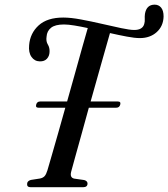

<svg xmlns="http://www.w3.org/2000/svg" viewBox="-20 -784 705 804"><path d="M278 -65Q271.5 -40 291 -36L333 -30Q346.5 -26 346.5 -15.5Q346.5 0 327.5 0H109Q92.5 0 93.5 -13.5Q93.5 -26 109 -30.5L147.5 -36.5Q160 -39 166.8 -46.5Q173.5 -54 178.5 -70.5Q185 -93 196.8 -133.5Q208.5 -174 223.2 -225.5Q238 -277 253.5 -333H141Q128 -333 131.5 -346Q135 -359 148 -359H261Q278 -419 294.2 -477.2Q310.5 -535.5 324.2 -584.8Q338 -634 347.5 -666.5Q317.5 -673 291.8 -677.2Q266 -681.5 248 -681.5Q211 -681.5 193.8 -667.8Q176.5 -654 175 -630.5Q172 -611 180.2 -597.8Q188.5 -584.5 187.5 -566.5Q187 -549.5 176.5 -538Q166 -526.5 146.5 -527Q124.5 -527.5 111.8 -545.8Q99 -564 102 -595Q106 -645 142 -677.8Q178 -710.5 245 -710.5Q276 -710.5 319 -702.5Q362 -694.5 406.5 -684.2Q451 -674 487.5 -666.2Q524 -658.5 542 -658.5Q577 -658.5 584 -683.5Q587 -693.5 586.2 -704Q585.5 -714.5 587 -726Q593.5 -764.5 627.5 -764.5Q644.5 -764.5 654.8 -752Q665 -739.5 665 -715Q664 -674.5 636.2 -649.5Q608.5 -624.5 565.5 -624.5Q544 -624.5 511 -630.8Q478 -637 440.5 -645.5Q426.5 -596.5 404.5 -518.8Q382.5 -441 359.5 -359H473.5Q487 -359 483.5 -346Q480 -333 467 -333H352Q336 -274.5 321.2 -221.2Q306.5 -168 295 -127Q283.5 -86 278 -65Z"/></svg>

Font: Fraunces 144pt Soft
Style: Italic
Weight: 400
Italic angle: -16°
Version: Version 1.000;[b76b70a41]